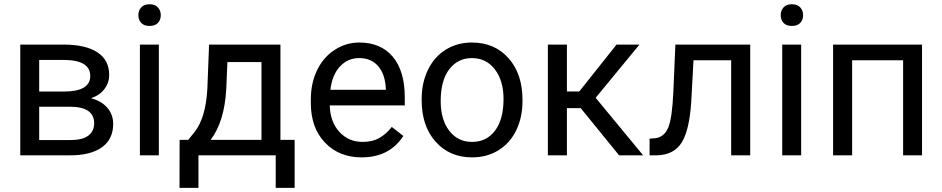

<svg xmlns="http://www.w3.org/2000/svg" viewBox="-20 -741 4496 916"><path d="M76.7 0V-528.3H282.7Q388.2 -528.3 444.6 -491.5Q501 -454.6 501 -383.3Q501 -346.7 479 -317.1Q457 -287.6 414.1 -272Q461.9 -260.7 491 -228Q520 -195.3 520 -149.9Q520 -77.1 466.6 -38.6Q413.1 0 315.4 0ZM167 -231.9V-72.8H316.4Q373 -72.8 401.1 -93.8Q429.2 -114.7 429.2 -152.8Q429.2 -231.9 313 -231.9ZM167 -304.2H283.7Q410.6 -304.2 410.6 -378.4Q410.6 -452.6 290.5 -455.1H167Z M737.8 0H647.5V-528.3H737.8ZM640.1 -668.5Q640.1 -690.4 653.6 -705.6Q667 -720.7 693.4 -720.7Q719.7 -720.7 733.4 -705.6Q747.1 -690.4 747.1 -668.5Q747.1 -646.5 733.4 -631.8Q719.7 -617.2 693.4 -617.2Q667 -617.2 653.6 -631.8Q640.1 -646.5 640.1 -668.5Z M877.9 -73.7 909.2 -112.3Q961.9 -180.7 969.2 -317.4L977.5 -528.3H1317.9V-73.7H1385.7V155.3H1295.4V0H926.8V155.3H836.4L836.9 -73.7ZM984.9 -73.7H1227.5V-444.8H1064.9L1059.6 -318.8Q1051.3 -161.1 984.9 -73.7Z M1705.1 9.8Q1597.7 9.8 1530.3 -60.8Q1462.9 -131.3 1462.9 -249.5V-266.1Q1462.9 -344.7 1492.9 -406.5Q1522.9 -468.3 1576.9 -503.2Q1630.9 -538.1 1693.8 -538.1Q1796.9 -538.1 1854 -470.2Q1911.1 -402.3 1911.1 -275.9V-238.3H1553.2Q1555.2 -160.2 1598.9 -112.1Q1642.6 -64 1710 -64Q1757.8 -64 1791 -83.5Q1824.2 -103 1849.1 -135.3L1904.3 -92.3Q1837.9 9.8 1705.1 9.8ZM1693.8 -463.9Q1639.2 -463.9 1602.1 -424.1Q1564.9 -384.3 1556.2 -312.5H1820.8V-319.3Q1816.9 -388.2 1783.7 -426Q1750.5 -463.9 1693.8 -463.9Z M1991.7 -269Q1991.7 -346.7 2022.2 -408.7Q2052.7 -470.7 2107.2 -504.4Q2161.6 -538.1 2231.4 -538.1Q2339.4 -538.1 2406 -463.4Q2472.7 -388.7 2472.7 -264.6V-258.3Q2472.7 -181.2 2443.1 -119.9Q2413.6 -58.6 2358.6 -24.4Q2303.7 9.8 2232.4 9.8Q2125 9.8 2058.3 -64.9Q1991.7 -139.6 1991.7 -262.7ZM2082.5 -258.3Q2082.5 -170.4 2123.3 -117.2Q2164.1 -64 2232.4 -64Q2301.3 -64 2341.8 -117.9Q2382.3 -171.9 2382.3 -269Q2382.3 -356 2341.1 -409.9Q2299.8 -463.9 2231.4 -463.9Q2164.6 -463.9 2123.5 -410.6Q2082.5 -357.4 2082.5 -258.3Z M2750.5 -225.1H2684.6V0H2593.8V-528.3H2684.6V-304.7H2743.7L2921.4 -528.3H3030.8L2821.8 -274.4L3048.3 0H2933.6Z M3559.1 -528.3V0H3468.3V-453.6H3288.6L3277.8 -255.9Q3269 -119.6 3232.2 -61Q3195.3 -2.4 3115.2 0H3079.1V-79.6L3105 -81.5Q3148.9 -86.4 3168 -132.3Q3187 -178.2 3192.4 -302.2L3202.1 -528.3Z M3802.2 0H3711.9V-528.3H3802.2ZM3704.6 -668.5Q3704.6 -690.4 3718 -705.6Q3731.4 -720.7 3757.8 -720.7Q3784.2 -720.7 3797.9 -705.6Q3811.5 -690.4 3811.5 -668.5Q3811.5 -646.5 3797.9 -631.8Q3784.2 -617.2 3757.8 -617.2Q3731.4 -617.2 3718 -631.8Q3704.6 -646.5 3704.6 -668.5Z M4378.9 0H4288.6V-453.6H4045.4V0H3954.6V-528.3H4378.9Z"/></svg>

Font: RobotoInd
Style: Regular
Weight: 400
Designer: Google
Version: Version 2.001101; 2014